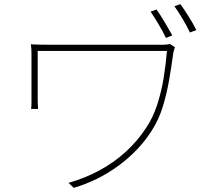

<svg xmlns="http://www.w3.org/2000/svg" viewBox="-20 -870 1040 927"><path d="M736 -824Q753 -800 774.5 -764Q796 -728 812 -699L781 -687Q767 -717 745.5 -753Q724 -789 707 -814ZM851 -850Q868 -826 890 -791.5Q912 -757 928 -725L897 -713Q882 -745 861 -780Q840 -815 822 -840ZM825 -642Q824 -640 822 -634.5Q820 -629 819 -624Q818 -619 817 -616Q808 -550 796.5 -483.5Q785 -417 766 -355Q747 -293 713 -240Q654 -146 555.5 -72.5Q457 1 336 37L311 13Q391 -10 460.5 -47.5Q530 -85 587.5 -137.5Q645 -190 687 -255Q719 -303 739 -364.5Q759 -426 770 -493Q781 -560 786 -624Q775 -624 740 -624Q705 -624 653.5 -624Q602 -624 542 -624Q482 -624 422 -624Q362 -624 308.5 -624Q255 -624 216 -624Q177 -624 162 -624Q162 -616 162 -592Q162 -568 162 -536.5Q162 -505 162 -474Q162 -443 162 -420Q162 -397 162 -390Q162 -380 162.5 -369Q163 -358 164 -344H130Q132 -358 132 -370Q132 -382 132 -390Q132 -399 132 -427.5Q132 -456 132 -492Q132 -528 132 -560Q132 -592 132 -606Q132 -620 131.5 -631.5Q131 -643 129 -656Q146 -655 168 -654.5Q190 -654 220 -654Q226 -654 256.5 -654Q287 -654 333 -654Q379 -654 434 -654Q489 -654 544 -654Q599 -654 647 -654Q695 -654 727.5 -654Q760 -654 769 -654Q776 -654 785 -655Q794 -656 800 -658Z"/></svg>

Font: Shanggu Sans SC VF
Style: Regular
Weight: 250
Designer: GuiWonder
Version: Version 1.021